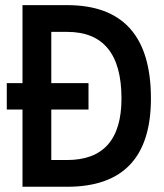

<svg xmlns="http://www.w3.org/2000/svg" viewBox="-20 -713 626 733"><path d="M5.9 -294.9V-395.5H317.9V-294.9ZM168.9 0V-102.1H236.3Q339.8 -102.1 391.8 -160.9Q443.8 -219.7 443.8 -336.9Q443.8 -464.4 391.8 -527.8Q339.8 -591.3 236.3 -591.3H170.9L159.2 -693.4H236.3Q556.2 -693.4 556.2 -336.9Q556.2 0 236.3 0ZM65.9 0V-693.4H175.8V0Z"/></svg>

Font: Cascadia Code Medium
Style: Regular
Weight: 500
Monospace: yes
Designer: Aaron Bell
Foundry: Saja Typeworks
Version: Version 2407.024